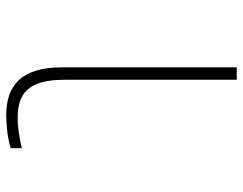

<svg xmlns="http://www.w3.org/2000/svg" viewBox="-100 -654 764 603"><g transform="rotate(90 281.5 -352.0)"><path d="M342 10C374 10 416 5 445 -4V-39C412 -31 379 -26 350 -26C272 -26 230 -60 230 -173V-714H191V-165C191 -35 250 10 342 10Z"/></g></svg>

Font: Noto Sans Mono SemiCondensed ExtraLight
Style: Regular
Weight: 200
Width: 4
Designer: Monotype Design Team
Foundry: Monotype Imaging Inc.
Version: Version 2.014